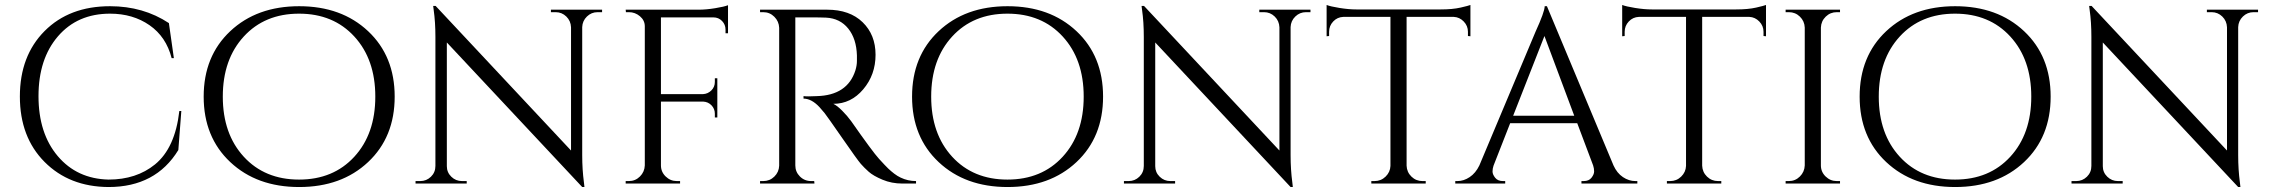

<svg xmlns="http://www.w3.org/2000/svg" viewBox="-20 -739 9156 773"><path d="M423 -714Q557 -714 660 -646L680 -505H671Q649 -591 582 -637.5Q515 -684 423 -684Q292 -684 213.5 -593Q135 -502 135 -352Q135 -202 212.5 -110.5Q290 -19 417 -16Q529 -16 604 -77Q685 -143 702 -292H710L698 -135Q607 14 417 14Q259 13 159.5 -87Q60 -187 60 -350.5Q60 -514 159.5 -614Q259 -714 423 -714Z M907 -613.5Q1014 -714 1184.5 -714Q1355 -714 1462 -613.5Q1569 -513 1569 -350Q1569 -187 1462 -86.5Q1355 14 1184.5 14Q1014 14 907 -86.5Q800 -187 800 -350Q800 -513 907 -613.5ZM961.5 -108Q1046 -16 1184 -16Q1322 -16 1406.5 -108Q1491 -200 1491 -350Q1491 -500 1406.5 -592Q1322 -684 1184 -684Q1046 -684 961.5 -592Q877 -500 877 -350Q877 -200 961.5 -108Z M2386 -690Q2361 -690 2343 -672.5Q2325 -655 2324 -630V-114Q2324 -56 2331 -4L2333 14H2324L1779 -568V-70Q1779 -45 1797 -27.5Q1815 -10 1840 -10H1859V0H1653V-10H1672Q1697 -10 1715 -27.5Q1733 -45 1733 -71V-590Q1733 -651 1726 -699L1724 -715H1734L2279 -133V-629Q2278 -655 2260 -672.5Q2242 -690 2217 -690H2198V-700H2404V-690Z M2911 -689V-605H2901V-620Q2901 -640 2887 -654.5Q2873 -669 2852 -669H2641V-360H2810Q2830 -361 2844 -375Q2858 -389 2858 -409V-424H2868V-266H2858V-281Q2858 -301 2844.5 -315Q2831 -329 2811 -330H2641V-73Q2641 -47 2660 -28.5Q2679 -10 2705 -10H2718V0H2499V-10H2512Q2538 -10 2556.5 -28.5Q2575 -47 2576 -73V-633Q2576 -657 2556.5 -673.5Q2537 -690 2512 -690H2500L2499 -700H2792Q2823 -700 2859.5 -706Q2896 -712 2911 -718Z M3246 -669H3182V-73Q3182 -47 3200.5 -28.5Q3219 -10 3246 -10H3258L3259 0H3040V-10H3053Q3079 -10 3097.5 -28Q3116 -46 3117 -72V-627Q3116 -653 3097.5 -671.5Q3079 -690 3053 -690H3040V-700H3310Q3401 -700 3453 -649.5Q3505 -599 3505 -518.5Q3505 -438 3455.5 -379.5Q3406 -321 3335 -321Q3350 -314 3370.5 -293.5Q3391 -273 3407 -251Q3493 -128 3519 -99.5Q3545 -71 3556 -60.5Q3567 -50 3580 -40Q3593 -30 3606 -24Q3635 -10 3668 -10V0H3613Q3570 0 3533 -15.5Q3496 -31 3477.5 -47.5Q3459 -64 3445.5 -79.5Q3432 -95 3371 -183Q3310 -271 3300 -283.5Q3290 -296 3279 -308Q3247 -342 3215 -342V-352Q3223 -351 3236 -351Q3249 -351 3268 -352Q3392 -355 3424 -456Q3430 -476 3430 -493.5Q3430 -511 3430 -516Q3428 -583 3395 -624Q3362 -665 3306 -668Q3282 -669 3246 -669Z M3759 -613.5Q3866 -714 4036.5 -714Q4207 -714 4314 -613.5Q4421 -513 4421 -350Q4421 -187 4314 -86.5Q4207 14 4036.5 14Q3866 14 3759 -86.5Q3652 -187 3652 -350Q3652 -513 3759 -613.5ZM3813.5 -108Q3898 -16 4036 -16Q4174 -16 4258.5 -108Q4343 -200 4343 -350Q4343 -500 4258.5 -592Q4174 -684 4036 -684Q3898 -684 3813.5 -592Q3729 -500 3729 -350Q3729 -200 3813.5 -108Z M5238 -690Q5213 -690 5195 -672.5Q5177 -655 5176 -630V-114Q5176 -56 5183 -4L5185 14H5176L4631 -568V-70Q4631 -45 4649 -27.5Q4667 -10 4692 -10H4711V0H4505V-10H4524Q4549 -10 4567 -27.5Q4585 -45 4585 -71V-590Q4585 -651 4578 -699L4576 -715H4586L5131 -133V-629Q5130 -655 5112 -672.5Q5094 -690 5069 -690H5050V-700H5256V-690Z M5890 -611Q5890 -635 5873 -652.5Q5856 -670 5833 -671H5643V-72Q5644 -46 5662.5 -28Q5681 -10 5707 -10H5720V0H5501V-10H5514Q5540 -10 5558.5 -28Q5577 -46 5578 -71V-671H5388Q5364 -670 5347.5 -652.5Q5331 -635 5331 -611V-594L5321 -593V-719Q5336 -713 5373 -707Q5410 -701 5441 -701H5779Q5828 -701 5860.5 -708.5Q5893 -716 5900 -719V-593L5890 -594Z M6564 -10H6572V0H6347V-10H6356Q6377 -10 6387.5 -23.5Q6398 -37 6398 -49Q6398 -61 6394 -73L6330 -243H6060L5993 -72Q5989 -60 5989 -48.5Q5989 -37 5999.5 -23.5Q6010 -10 6031 -10H6040V0H5839V-10H5848Q5873 -10 5897 -26Q5921 -42 5936 -73L6162 -611Q6199 -692 6199 -714H6208L6476 -73Q6490 -42 6514 -26Q6538 -10 6564 -10ZM6072 -273H6318L6198 -594Z M7080 -611Q7080 -635 7063 -652.5Q7046 -670 7023 -671H6833V-72Q6834 -46 6852.5 -28Q6871 -10 6897 -10H6910V0H6691V-10H6704Q6730 -10 6748.5 -28Q6767 -46 6768 -71V-671H6578Q6554 -670 6537.5 -652.5Q6521 -635 6521 -611V-594L6511 -593V-719Q6526 -713 6563 -707Q6600 -701 6631 -701H6969Q7018 -701 7050.5 -708.5Q7083 -716 7090 -719V-593L7080 -594Z M7182 -10Q7208 -10 7226.5 -28.5Q7245 -47 7246 -73V-628Q7245 -654 7226.5 -672Q7208 -690 7182 -690H7169V-700H7388V-690H7375Q7349 -690 7330.5 -672Q7312 -654 7311 -628V-73Q7311 -47 7330 -28.5Q7349 -10 7375 -10H7388V0H7169V-10Z M7574 -613.5Q7681 -714 7851.5 -714Q8022 -714 8129 -613.5Q8236 -513 8236 -350Q8236 -187 8129 -86.5Q8022 14 7851.5 14Q7681 14 7574 -86.5Q7467 -187 7467 -350Q7467 -513 7574 -613.5ZM7628.5 -108Q7713 -16 7851 -16Q7989 -16 8073.5 -108Q8158 -200 8158 -350Q8158 -500 8073.5 -592Q7989 -684 7851 -684Q7713 -684 7628.5 -592Q7544 -500 7544 -350Q7544 -200 7628.5 -108Z M9053 -690Q9028 -690 9010 -672.5Q8992 -655 8991 -630V-114Q8991 -56 8998 -4L9000 14H8991L8446 -568V-70Q8446 -45 8464 -27.5Q8482 -10 8507 -10H8526V0H8320V-10H8339Q8364 -10 8382 -27.5Q8400 -45 8400 -71V-590Q8400 -651 8393 -699L8391 -715H8401L8946 -133V-629Q8945 -655 8927 -672.5Q8909 -690 8884 -690H8865V-700H9071V-690Z"/></svg>

Font: Cinzel Decorative
Style: Regular
Weight: 400
Designer: Natanael Gama
Version: Version 1.002;PS 001.002;hotconv 1.0.56;makeotf.lib2.0.21325